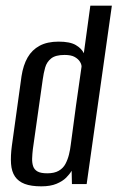

<svg xmlns="http://www.w3.org/2000/svg" viewBox="-20 -650 415 678"><path d="M126 8Q90 8 67.5 -0.5Q45 -9 33 -26.5Q21 -44 19 -71.5Q17 -99 22 -136L56 -381Q62 -420 77.5 -447Q93 -474 120 -488.5Q147 -503 187 -503Q227 -503 247.5 -491Q268 -479 276 -462L299 -630H375L286 0H234L233 -47Q226 -35 213.5 -22.5Q201 -10 179.5 -1Q158 8 126 8ZM147 -38Q172 -38 187.5 -47Q203 -56 211 -71Q219 -86 223.5 -104Q228 -122 230 -140Q239 -209 248.5 -278Q258 -347 268 -415Q268 -423 262 -432.5Q256 -442 243.5 -449Q231 -456 208 -456Q176 -456 160.5 -443.5Q145 -431 139.5 -411.5Q134 -392 131 -370L96 -123Q94 -106 93.5 -90.5Q93 -75 97 -63Q101 -51 112.5 -44.5Q124 -38 147 -38Z"/></svg>

Font: Alumni Sans Thin Medium
Style: Italic
Weight: 500
Italic angle: -8°
Version: Version 1.016